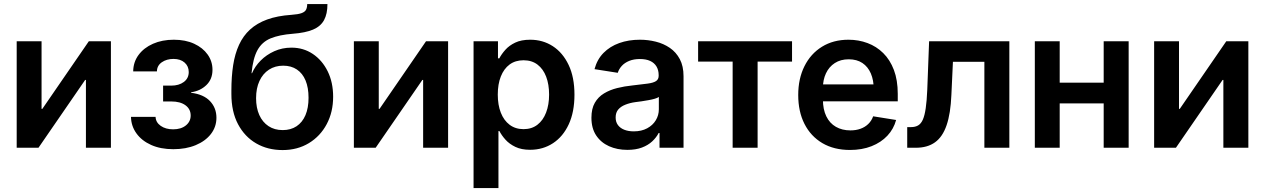

<svg xmlns="http://www.w3.org/2000/svg" viewBox="-20 -748 6404 972"><path d="M541.5 0H415V-343.3H411.1L174.8 0H64.5V-539.1H190.4V-196.8H194.3L429.7 -539.1H541.5Z M857.4 7.3Q793 7.3 745.1 -14.2Q697.3 -35.6 670.7 -72.8Q644 -109.9 643.1 -156.2H767.6Q768.6 -128.4 793.7 -110.8Q818.8 -93.3 856.4 -93.3Q896.5 -93.3 920.9 -113Q945.3 -132.8 945.3 -163.1Q945.3 -195.8 918.9 -215.1Q892.6 -234.4 846.7 -234.4H805.7V-314.5H846.7Q885.7 -314.5 910.6 -333Q935.5 -351.6 935.5 -383.3Q935.5 -412.6 914.6 -431.2Q893.6 -449.7 858.4 -449.7Q823.7 -449.7 799.3 -432.9Q774.9 -416 774.4 -386.7H654.3Q654.8 -433.6 681.4 -469.7Q708 -505.9 754.4 -526.4Q800.8 -546.9 859.9 -546.9Q918.9 -546.9 962.9 -526.6Q1006.8 -506.3 1031.2 -471.9Q1055.7 -437.5 1055.7 -394.5Q1055.7 -347.2 1024.9 -317.4Q994.1 -287.6 947.3 -280.8V-278.3Q1010.7 -270.5 1043.2 -236.1Q1075.7 -201.7 1075.7 -151.9Q1075.7 -106 1047.9 -69.8Q1020 -33.7 970.7 -13.2Q921.4 7.3 857.4 7.3Z M1410.6 11.7Q1335.4 11.7 1277.1 -22Q1218.8 -55.7 1185.1 -119.1Q1151.4 -182.6 1151.4 -272.5V-289.6Q1151.4 -360.4 1160.4 -418.2Q1169.4 -476.1 1190.2 -521.2Q1210.9 -566.4 1245.8 -598.4Q1280.8 -630.4 1332.3 -649.2Q1383.8 -668 1455.1 -672.9Q1489.3 -675.3 1506.3 -681.4Q1523.4 -687.5 1529.3 -698.7Q1535.2 -710 1535.2 -727.5H1637.7Q1637.7 -677.7 1620.4 -646Q1603 -614.3 1564.7 -598.1Q1526.4 -582 1462.4 -577.1Q1393.6 -571.8 1349.9 -553.7Q1306.2 -535.6 1283.4 -494.1Q1260.7 -452.6 1253.4 -377.4H1255.9Q1270.5 -412.1 1299.6 -441.4Q1328.6 -470.7 1368.7 -488.8Q1408.7 -506.8 1455.6 -506.8Q1516.1 -506.8 1563.7 -474.9Q1611.3 -442.9 1638.9 -387Q1666.5 -331.1 1666.5 -258.3Q1666.5 -180.7 1634 -119.6Q1601.6 -58.6 1543.7 -23.4Q1485.8 11.7 1410.6 11.7ZM1411.1 -89.4Q1452.1 -89.4 1481.4 -108.9Q1510.7 -128.4 1526.4 -165Q1542 -201.7 1542 -252.9Q1542 -304.2 1526.9 -340.6Q1511.7 -377 1482.9 -396.2Q1454.1 -415.5 1413.6 -415.5Q1372.6 -415.5 1341.6 -395.3Q1310.5 -375 1293.5 -338.1Q1276.4 -301.3 1276.4 -251Q1276.4 -202.1 1292.7 -165.8Q1309.1 -129.4 1339.4 -109.4Q1369.6 -89.4 1411.1 -89.4Z M2248.5 0H2122.1V-343.3H2118.2L1881.8 0H1771.5V-539.1H1897.5V-196.8H1901.4L2136.7 -539.1H2248.5Z M2377.4 204.1V-539.1H2501V-452.6H2507.8Q2519 -474.1 2538.3 -495.8Q2557.6 -517.6 2588.1 -532.2Q2618.7 -546.9 2664.1 -546.9Q2728 -546.9 2778.6 -514.2Q2829.1 -481.4 2858.6 -419.4Q2888.2 -357.4 2888.2 -268.6Q2888.2 -181.2 2859.4 -118.9Q2830.6 -56.6 2779.8 -23.2Q2729 10.3 2663.6 10.3Q2619.6 10.3 2589.1 -4.4Q2558.6 -19 2539.1 -40.8Q2519.5 -62.5 2508.3 -84.5H2503.4V204.1ZM2630.4 -94.2Q2671.9 -94.2 2700.7 -116.5Q2729.5 -138.7 2744.6 -178.2Q2759.8 -217.8 2759.8 -269Q2759.8 -320.8 2744.9 -359.9Q2730 -398.9 2701.2 -420.9Q2672.4 -442.9 2630.4 -442.9Q2588.9 -442.9 2559.8 -421.4Q2530.8 -399.9 2515.4 -360.8Q2500 -321.8 2500 -269Q2500 -216.8 2515.4 -177.5Q2530.8 -138.2 2560.1 -116.2Q2589.4 -94.2 2630.4 -94.2Z M3156.2 10.7Q3104.5 10.7 3063.2 -7.8Q3022 -26.4 2998 -62.5Q2974.1 -98.6 2974.1 -151.9Q2974.1 -197.8 2991.2 -227.5Q3008.3 -257.3 3037.8 -275.1Q3067.4 -293 3104.5 -302.2Q3141.6 -311.5 3181.2 -315.4Q3229 -320.8 3258.3 -324.7Q3287.6 -328.6 3301 -337.4Q3314.5 -346.2 3314.5 -364.3V-367.2Q3314.5 -393.1 3303.5 -411.4Q3292.5 -429.7 3271.5 -439.5Q3250.5 -449.2 3219.2 -449.2Q3188.5 -449.2 3165.3 -439.7Q3142.1 -430.2 3127.7 -414.3Q3113.3 -398.4 3107.4 -379.4L2989.7 -397.9Q3002.9 -447.3 3035.4 -480.2Q3067.9 -513.2 3115 -530Q3162.1 -546.9 3219.7 -546.9Q3260.7 -546.9 3300 -537.1Q3339.4 -527.3 3371.1 -505.6Q3402.8 -483.9 3421.6 -448.5Q3440.4 -413.1 3440.4 -361.8V0H3318.8V-74.7H3314.5Q3302.7 -51.8 3281.7 -32.2Q3260.7 -12.7 3229.7 -1Q3198.7 10.7 3156.2 10.7ZM3188.5 -83Q3227.5 -83 3256.1 -98.4Q3284.7 -113.8 3300 -139.2Q3315.4 -164.6 3315.4 -194.8V-257.3Q3309.1 -252.4 3295.2 -248.3Q3281.2 -244.1 3263.4 -241Q3245.6 -237.8 3227.8 -235.1Q3210 -232.4 3196.3 -231Q3168.5 -227.1 3145.8 -218Q3123 -209 3109.9 -193.6Q3096.7 -178.2 3096.7 -153.3Q3096.7 -130.4 3108.4 -114.7Q3120.1 -99.1 3140.6 -91.1Q3161.1 -83 3188.5 -83Z M3689 0V-436H3514.2V-539.1H3989.7V-436H3815.4V0Z M4283.2 11.2Q4202.1 11.2 4143.3 -23.4Q4084.5 -58.1 4052.7 -120.6Q4021 -183.1 4021 -267.1Q4021 -349.6 4052.5 -412.8Q4084 -476.1 4141.4 -511.5Q4198.7 -546.9 4275.4 -546.9Q4326.7 -546.9 4371.8 -530Q4417 -513.2 4451.4 -479.2Q4485.8 -445.3 4505.4 -393.8Q4524.9 -342.3 4524.9 -272.9V-234.9H4078.6V-320.8H4461.9L4403.3 -295.9Q4403.3 -341.8 4388.7 -376Q4374 -410.2 4345.9 -429Q4317.9 -447.8 4276.4 -447.8Q4235.4 -447.8 4206.1 -428.7Q4176.8 -409.7 4161.4 -376.7Q4146 -343.8 4146 -302.7V-244.6Q4146 -194.3 4163.1 -159.2Q4180.2 -124 4211.7 -106Q4243.2 -87.9 4285.2 -87.9Q4313.5 -87.9 4336.4 -96.2Q4359.4 -104.5 4375.7 -120.4Q4392.1 -136.2 4400.4 -159.2L4516.6 -140.6Q4504.4 -95.2 4472.4 -61Q4440.4 -26.9 4392.1 -7.8Q4343.8 11.2 4283.2 11.2Z M4572.8 0V-104.5H4591.8Q4613.3 -104.5 4627.9 -113Q4642.6 -121.6 4651.9 -142.3Q4661.1 -163.1 4666.5 -200.2Q4671.9 -237.3 4674.3 -293.9L4683.6 -539.1H5089.8V0H4963.4V-435.1H4804.2L4796.4 -267.6Q4792.5 -173.3 4772.2 -114.3Q4752 -55.2 4713.6 -27.6Q4675.3 0 4616.7 0Z M5601.1 -329.6V-224.6H5311V-329.6ZM5344.7 -539.1V0H5218.8V-539.1ZM5693.8 -539.1V0H5567.4V-539.1Z M6299.8 0H6173.3V-343.3H6169.4L5933.1 0H5822.8V-539.1H5948.7V-196.8H5952.6L6188 -539.1H6299.8Z"/></svg>

Font: Inter 18pt SemiBold
Style: Regular
Weight: 600
Designer: Rasmus Andersson
Foundry: rsms
Version: Version 4.001;git-66647c0bb